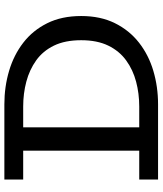

<svg xmlns="http://www.w3.org/2000/svg" viewBox="46 -772 726 857"><g transform="rotate(-90 408.5 -343.0)"><path d="M36 0V-84H362Q420 -84 473 -98Q526 -112 568 -142.5Q610 -173 634 -222.5Q658 -272 658 -343Q658 -415 634 -464.5Q610 -514 568 -544Q526 -574 473 -588Q420 -602 362 -602H36V-686H372Q450 -686 521 -665Q592 -644 647 -601.5Q702 -559 734 -494.5Q766 -430 766 -343Q766 -257 734 -192.5Q702 -128 647 -85Q592 -42 521 -21Q450 0 372 0ZM165 -49V-638H269V-49Z"/></g></svg>

Font: BioRhyme
Style: Regular
Weight: 400
Designer: Aoife Mooney
Foundry: Aoife Mooney Type
Version: Version 1.600;gftools[0.9.33]